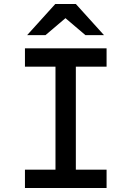

<svg xmlns="http://www.w3.org/2000/svg" viewBox="-20 -942 656 962"><path d="M360 -608V-92H514V0H105V-92H258V-608H105V-700H514V-608ZM308 -851 208 -766H116L257 -922H360L501 -766H408Z"/></svg>

Font: Overpass Mono Light
Style: Bold
Weight: 600
Monospace: yes
Designer: Delve Withrington, Dave Bailey
Foundry: Delve Fonts
Version: Version 1.000;DELV;Overpass